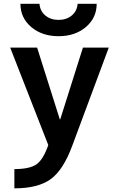

<svg xmlns="http://www.w3.org/2000/svg" viewBox="-20 -773 629 1023"><path d="M34.2 -519.5H177.7L298.8 -136.7H300.8L421.9 -519.5H559.6L365.2 2.9Q317.4 132.8 250 181.6Q182.6 230.5 56.6 230.5V127.9Q137.7 127.9 173.8 103Q210 78.1 237.3 0ZM88.9 -752.9H190.4Q193.4 -713.9 221.7 -690.4Q250 -667 292 -667Q334 -667 362.3 -690.4Q390.6 -713.9 393.6 -752.9H495.1Q495.1 -677.7 437.5 -628.9Q379.9 -580.1 292 -580.1Q204.1 -580.1 146.5 -628.9Q88.9 -677.7 88.9 -752.9Z"/></svg>

Font: Mgen+ 1c bold
Style: Bold
Weight: 700
Designer: [Source Han Sans]
Ryoko NISHIZUKA  (kana & ideographs); Paul D. Hunt (Latin, Greek & Cyrillic); Wenlong ZHANG  (bopomofo
Version: Version 1.059.20150602